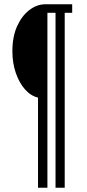

<svg xmlns="http://www.w3.org/2000/svg" viewBox="-20 -706 408 899"><path d="M158 173V-249Q124 -257 97 -287.5Q70 -318 54 -364.5Q38 -411 38 -466Q38 -534 60 -583Q82 -632 117.5 -659Q153 -686 192 -686H318V-646H283V173H240V-646H202V173Z"/></svg>

Font: Archivo ExtraCondensed Thin
Style: Regular
Weight: 250
Width: 2
Designer: Hector Gatti
Foundry: Omnibus-Type
Version: Version 2.001